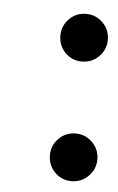

<svg xmlns="http://www.w3.org/2000/svg" viewBox="-40 -430 301 488"><g transform="rotate(5 110.5 -186.5)"><path d="M160.2 26.9Q134.8 26.9 117.2 8.8Q100.1 -8.8 100.1 -34.2Q100.1 -59.1 117.7 -76.9Q135.3 -94.7 160.6 -94.7Q186 -94.7 203.6 -76.9Q221.2 -59.1 221.2 -33.9Q221.2 -8.8 203.4 9Q185.5 26.9 160.2 26.9ZM160.6 -399.9Q186 -399.9 203.6 -382.1Q221.2 -364.3 221.2 -339.1Q221.2 -314 203.4 -296.1Q185.5 -278.3 160.2 -278.3Q134.8 -278.3 117.4 -296.1Q100.1 -314 100.1 -339.1Q100.1 -364.3 117.7 -382.1Q135.3 -399.9 160.6 -399.9Z"/></g></svg>

Font: RIT Rachana
Style: Bold
Weight: 700
Designer: Hussain KH
Version: 1.5.2